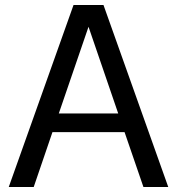

<svg xmlns="http://www.w3.org/2000/svg" viewBox="-20 -750 706 770"><path d="M15.1 0 274.9 -730H305.2H365.2H395L654.8 0H555.2L479.5 -220.2H190.4L115.2 0ZM335 -642.6 215.8 -294.9H454.1Z"/></svg>

Font: Miedinger*
Style: Book
Weight: 400
Version: Version 001.000